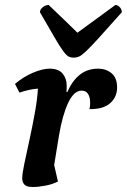

<svg xmlns="http://www.w3.org/2000/svg" viewBox="-20 -737 508 769"><path d="M111 12Q87 12 78 2.5Q69 -7 69 -23Q69 -41 77.5 -81.5Q86 -122 97.5 -174.5Q109 -227 119 -281.5Q129 -336 132 -382Q116 -381 97 -377Q78 -373 58 -366L40 -401Q73 -429 111.5 -445.5Q150 -462 179 -462Q214 -462 230.5 -442.5Q247 -423 247 -395Q247 -389 247 -382.5Q247 -376 246 -369H250Q269 -413 299.5 -437.5Q330 -462 373 -462Q405 -462 427 -443.5Q449 -425 449 -387Q449 -348 421 -323.5Q393 -299 338 -300Q340 -307 340.5 -313.5Q341 -320 341 -326Q341 -348 332.5 -361Q324 -374 307 -374Q276 -374 253 -325Q230 -276 216 -193L197 -76L212 -10Q191 1 162.5 6.5Q134 12 111 12ZM275 -506Q264 -506 255 -510.5Q246 -515 233 -532.5Q220 -550 198.5 -587Q177 -624 140 -688Q140 -699 151 -708Q162 -717 175 -717Q220 -674 246 -649Q272 -624 290 -606Q314 -624 354.5 -653Q395 -682 442 -717Q452 -717 460 -708Q468 -699 468 -688Q411 -624 377.5 -587Q344 -550 325.5 -532.5Q307 -515 296.5 -510.5Q286 -506 275 -506Z"/></svg>

Font: Petrona
Style: Bold Italic
Weight: 700
Italic angle: -9°
Designer: Ringo R. Seeber
Foundry: Ringo R. Seeber
Version: Version 2.001; ttfautohint (v1.8.3)